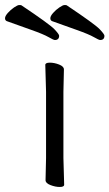

<svg xmlns="http://www.w3.org/2000/svg" viewBox="-86 -733 435 763"><path d="M169 1Q169 10 151.5 10Q134 10 114.5 2.5Q95 -5 95 -17L97 -105V-368L94 -475Q94 -484 112 -484Q130 -484 149 -476.5Q168 -469 168 -457L166 -368V-105ZM132 -574Q127 -574 107 -585.5Q87 -597 39 -614Q-9 -631 -59 -649Q-66 -652 -66 -660.5Q-66 -669 -55 -681.5Q-44 -694 -30 -703.5Q-16 -713 -9.5 -713Q-3 -713 -1 -712Q111 -637 130 -617Q149 -597 149 -591Q149 -574 132 -574ZM312 -574Q307 -574 287 -585.5Q267 -597 219 -614Q171 -631 121 -649Q114 -652 114 -660.5Q114 -669 125 -681.5Q136 -694 150 -703.5Q164 -713 170.5 -713Q177 -713 179 -712Q291 -637 310 -617Q329 -597 329 -591Q329 -574 312 -574Z"/></svg>

Font: LXGW WenKai TC
Style: Regular
Weight: 400
Designer: LXGW / Fontworks Inc.
Foundry: LXGW / Fontworks Inc.
Version: Version 1.330